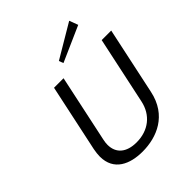

<svg xmlns="http://www.w3.org/2000/svg" viewBox="-241 -1024 1187 1187"><g transform="rotate(-45 352.5 -430.5)"><path d="M585.8 -819.2 564.2 -876.7 343.3 -745.8 354.2 -716.7ZM205 -650 110.8 -208.3C106.7 -186.7 104.2 -166.7 104.2 -149.2C104.2 -25 205 16.7 313.3 16.7C437.5 16.7 575 -37.5 610.8 -208.3L705 -650H621.7L527.5 -208.3C506.7 -109.2 430.8 -50 327.5 -50C239.2 -50 189.2 -93.3 189.2 -166.7C189.2 -180 190.8 -193.3 194.2 -208.3L288.3 -650Z"/></g></svg>

Font: BoonHome
Style: Book Oblique
Weight: 400
Italic angle: -12°
Designer: Sungsit Sawaiwan
Foundry: Sungsit Sawaiwan
Version: Version 0.2